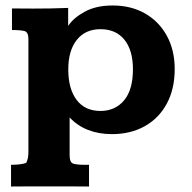

<svg xmlns="http://www.w3.org/2000/svg" viewBox="-20 -474 695 696"><path d="M20 202.1V123.5Q59.6 123 75.2 116.2Q79.6 106.9 81.3 97.7Q83 88.4 83 75.2V-332.5Q83 -357.4 69.1 -361.3Q55.2 -365.2 23.4 -365.2V-443.4Q43.9 -443.4 63.5 -443.1Q83 -442.9 101.1 -442.9Q131.3 -442.9 162.8 -443.4Q194.3 -443.8 227.1 -445.3V-379.9Q245.6 -408.7 286.9 -431.4Q328.1 -454.1 388.2 -454.1Q455.1 -454.1 505.6 -425.3Q556.2 -396.5 584.7 -344.5Q613.3 -292.5 613.3 -223.6Q613.3 -151.4 584.7 -98.4Q556.2 -45.4 504.9 -16.6Q453.6 12.2 385.3 12.2Q338.4 12.2 299.3 -2.9Q260.3 -18.1 232.4 -48.3V89.4Q232.4 114.7 245.4 119.1Q258.3 123.5 291 123.5H302.7V202.1Q289.1 202.1 270.3 201.9Q251.5 201.7 230.7 201.7Q210 201.7 190.4 201.7Q170.9 201.7 155.3 201.7Q140.6 201.7 122.3 201.7Q104 201.7 85 201.7Q65.9 201.7 49.1 201.9Q32.2 202.1 20 202.1ZM344.2 -71.8Q397.5 -71.8 429.7 -110.1Q461.9 -148.4 461.9 -223.1Q461.9 -291.5 431.2 -329.8Q400.4 -368.2 344.2 -368.2Q289.1 -368.2 258.3 -329.3Q227.5 -290.5 227.5 -222.2Q227.5 -151.9 257.8 -111.8Q288.1 -71.8 344.2 -71.8Z"/></svg>

Font: Kameron
Style: Bold
Weight: 700
Designer: Vernon Adams
Foundry: Vernon Adams
Version: Version 1.100